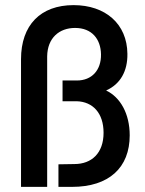

<svg xmlns="http://www.w3.org/2000/svg" viewBox="-20 -729 567 749"><path d="M62 -498V0H164V-509C165 -581 211 -620 273 -620C338 -620 373 -577 374 -517C375 -455 338 -415 280 -415H224V-334H280C342 -332 384 -288 384 -211C384 -132 338 -89 270 -89L208 -88V0H261C405 0 486 -75 486 -201C486 -286 449 -350 394 -376C450 -401 478 -452 477 -519C476 -636 391 -709 267 -709C138 -709 62 -631 62 -498Z"/></svg>

Font: Vanilla Cream DemiBold
Style: Regular
Weight: 600
Designer: Jeremy Tribby, Jinavaṁso
Foundry: Tribby Type
Version: Version 1.422;Glyphs 3.1.2 (3151)